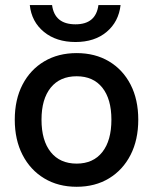

<svg xmlns="http://www.w3.org/2000/svg" viewBox="-20 -722 601 754"><path d="M453.5 -702Q446 -636.5 398.8 -596.8Q351.5 -557 276.5 -557Q201 -557 152.5 -596.8Q104 -636.5 97 -702H184.5Q194.5 -626.5 276.5 -626.5Q356.5 -626.5 366.5 -702ZM38 -252Q38 -331 68.5 -389.8Q99 -448.5 153.8 -481Q208.5 -513.5 281 -513.5Q353.5 -513.5 408 -481Q462.5 -448.5 492.8 -389.8Q523 -331 523 -252Q523 -173 492.8 -113.8Q462.5 -54.5 408 -21.5Q353.5 11.5 281 11.5Q208.5 11.5 153.8 -21.5Q99 -54.5 68.5 -113.8Q38 -173 38 -252ZM417.5 -252Q417.5 -333 381.8 -377.8Q346 -422.5 281 -422.5Q215.5 -422.5 179.2 -377.8Q143 -333 143 -252Q143 -170 179.2 -124.8Q215.5 -79.5 281 -79.5Q346 -79.5 381.8 -124.8Q417.5 -170 417.5 -252Z"/></svg>

Font: Overused Grotesk Medium
Style: Regular
Weight: 525
Version: Version 0.004